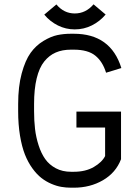

<svg xmlns="http://www.w3.org/2000/svg" viewBox="-20 -851 640 883"><path d="M536.6 -118.7Q512.7 -56.6 453.6 -22.2Q394.5 12.2 319.3 12.2H306.6Q284.2 12.2 262.5 8.5Q240.7 4.9 216.1 -5.6Q191.4 -16.1 170.2 -32.7Q148.9 -49.3 128.9 -76.9Q108.9 -104.5 94.7 -140.1Q80.6 -175.8 72 -227.1Q63.5 -278.3 63.5 -339.8V-372.6Q63.5 -453.1 79.8 -513.4Q96.2 -573.7 120.6 -607.7Q145 -641.6 179.2 -662.4Q213.4 -683.1 243.2 -689.5Q272.9 -695.8 306.2 -695.8H319.3Q489.3 -695.8 538.1 -538.1L467.8 -516.6Q452.1 -567.9 418.2 -595.2Q384.3 -622.6 319.3 -622.6H306.2Q266.6 -622.6 236.6 -609.6Q206.5 -596.7 183.6 -568.4Q160.6 -540 148.7 -490.7Q136.7 -441.4 136.7 -372.6V-339.8Q136.7 -295.9 141.1 -258.1Q145.5 -220.2 157.5 -182.9Q169.4 -145.5 188 -119.4Q206.5 -93.3 236.8 -77.1Q267.1 -61 306.6 -61H319.3Q373.5 -61 411.4 -83Q449.2 -105 463.4 -133.3V-264.6H331.5V-337.9H536.6ZM323.7 -715.8Q282.7 -715.8 246.3 -733.9Q210 -752 183.6 -783.7L239.3 -830.6Q273.9 -789.1 323.7 -789.1Q374.5 -789.1 410.2 -831.1L465.8 -784.2Q439 -752.4 402.3 -734.1Q365.7 -715.8 323.7 -715.8Z"/></svg>

Font: Anka/Coder
Style: Regular
Weight: 400
Monospace: yes
Version: Version 001.100